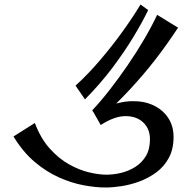

<svg xmlns="http://www.w3.org/2000/svg" viewBox="-20 -827 852 854"><path d="M450 7Q405 7 351.5 -3Q298 -13 242 -38Q186 -63 134 -107Q82 -151 40 -220L135 -280Q161 -211 201.5 -166Q242 -121 288 -95.5Q334 -70 377.5 -60Q421 -50 453 -50Q485 -50 518.5 -58Q552 -66 581.5 -84.5Q611 -103 629 -133Q647 -163 647 -208Q647 -253 618 -281.5Q589 -310 539.5 -310.5Q490 -311 428 -271L391 -336L450 -350Q512 -376 567 -377Q622 -378 663.5 -358Q705 -338 728.5 -302Q752 -266 752 -218Q752 -164 731 -125Q710 -86 675.5 -60.5Q641 -35 600.5 -20Q560 -5 520.5 1Q481 7 450 7ZM420 -292 390 -336Q427 -375 467.5 -427Q508 -479 547.5 -536.5Q587 -594 621 -652Q655 -710 679 -761L772 -704Q720 -625 669 -559.5Q618 -494 558.5 -430Q499 -366 420 -292ZM358 -385 316 -446Q372 -497 426.5 -561Q481 -625 527.5 -690Q574 -755 605 -807L639 -782Q613 -728 573 -662Q533 -596 480 -525.5Q427 -455 358 -385Z"/></svg>

Font: Marhey Light
Style: Regular
Weight: 300
Designer: Nur Syamsi & Bustanul Arifin
Foundry: Namelatype
Version: Version 1.000